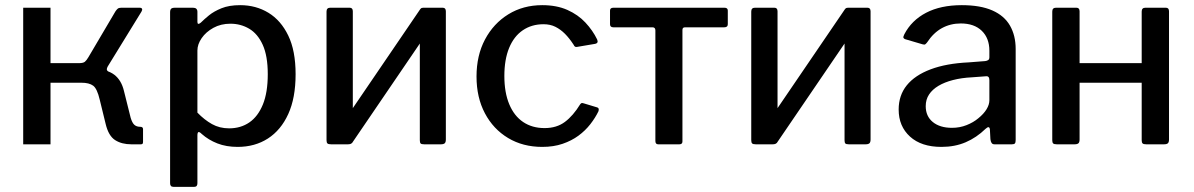

<svg xmlns="http://www.w3.org/2000/svg" viewBox="-20 -560 4633 745"><path d="M70 0V-530H176V-315H309L345 -292Q396 -291 423.5 -270Q451 -249 461 -207L487 -103Q493 -83 501.5 -75.5Q510 -68 524 -68Q535 -68 535 -59V-10Q535 -4 533 -2Q531 0 526 0H490Q452 0 426.5 -16.5Q401 -33 390 -79L367 -173Q357 -216 341.5 -227.5Q326 -239 296 -239H176V0ZM287 -273V-315Q303 -315 309.5 -320.5Q316 -326 323 -338L428 -516Q432 -522 436.5 -526Q441 -530 450 -530H522Q529 -530 531 -526Q533 -522 529 -515L398 -302Q394 -295 394.5 -290Q395 -285 403 -281Z M729 -530Q746 -530 746 -514V-475Q746 -468 749.5 -467.5Q753 -467 759 -472Q772 -485 791 -500.5Q810 -516 839.5 -528Q869 -540 912 -540Q973 -540 1021.5 -510.5Q1070 -481 1098.5 -422Q1127 -363 1127 -272Q1127 -180 1098.5 -117.5Q1070 -55 1019.5 -22.5Q969 10 902 10Q858 10 823.5 -3.5Q789 -17 763 -40Q754 -49 750 -47.5Q746 -46 746 -34V151Q746 165 734 165H653Q640 165 640 151V-512Q640 -522 644 -526Q648 -530 659 -530H729ZM746 -123Q773 -95 802.5 -78.5Q832 -62 869 -62Q914 -62 947.5 -85Q981 -108 1000 -154.5Q1019 -201 1019 -272Q1019 -343 999.5 -386Q980 -429 947 -448.5Q914 -468 874 -468Q837 -468 808 -452Q779 -436 762.5 -412Q746 -388 746 -364V-123Z M1349 -516V-19Q1349 -8 1344.5 -4Q1340 0 1329 0H1265Q1254 0 1250.5 -3.5Q1247 -7 1247 -16V-515Q1247 -530 1261 -530H1337Q1349 -530 1349 -516ZM1710 -516V-19Q1710 -8 1705.5 -4Q1701 0 1690 0H1626Q1615 0 1612 -3.5Q1609 -7 1609 -16V-515Q1609 -530 1622 -530H1698Q1710 -530 1710 -516ZM1611 -525 1673 -485 1346 -5 1284 -45Z M2084 -540Q2140 -540 2181.5 -521.5Q2223 -503 2251.5 -472.5Q2280 -442 2297 -407Q2303 -393 2290 -390L2219 -378Q2210 -376 2206 -386Q2189 -412 2172 -429Q2155 -446 2135 -456Q2115 -466 2089 -466Q2043 -466 2008.5 -442.5Q1974 -419 1955.5 -374Q1937 -329 1937 -265Q1937 -201 1956 -155.5Q1975 -110 2010 -86.5Q2045 -63 2093 -63Q2140 -63 2172 -87Q2204 -111 2231 -155Q2234 -159 2236.5 -160Q2239 -161 2245 -159L2298 -143Q2306 -140 2302 -128Q2290 -103 2270.5 -78Q2251 -53 2224.5 -33.5Q2198 -14 2163 -2Q2128 10 2084 10Q2009 10 1951.5 -24.5Q1894 -59 1861.5 -120.5Q1829 -182 1829 -263Q1829 -345 1862 -407Q1895 -469 1952.5 -504.5Q2010 -540 2084 -540Z M2790 -454H2638Q2628 -454 2628 -444V-11Q2628 0 2616 0H2534Q2523 0 2523 -13V-442Q2523 -454 2512 -454H2360Q2347 -454 2347 -466V-519Q2347 -530 2360 -530H2791Q2804 -530 2804 -519V-466Q2804 -454 2790 -454Z M2997 -516V-19Q2997 -8 2992.5 -4Q2988 0 2977 0H2913Q2902 0 2898.5 -3.5Q2895 -7 2895 -16V-515Q2895 -530 2909 -530H2985Q2997 -530 2997 -516ZM3358 -516V-19Q3358 -8 3353.5 -4Q3349 0 3338 0H3274Q3263 0 3260 -3.5Q3257 -7 3257 -16V-515Q3257 -530 3270 -530H3346Q3358 -530 3358 -516ZM3259 -525 3321 -485 2994 -5 2932 -45Z M3804 -60Q3769 -26 3727 -8Q3685 10 3633 10Q3555 10 3511 -30Q3467 -70 3467 -135Q3467 -190 3498.5 -229Q3530 -268 3591 -291Q3652 -314 3739 -318L3803 -323Q3810 -324 3814.5 -327Q3819 -330 3819 -338V-363Q3819 -412 3789.5 -440.5Q3760 -469 3708 -469Q3668 -469 3635 -451Q3602 -433 3577 -395Q3573 -390 3570 -388Q3567 -386 3560 -388L3492 -408Q3487 -410 3485.5 -413.5Q3484 -417 3489 -427Q3517 -481 3573.5 -510.5Q3630 -540 3712 -540Q3784 -540 3830.5 -519.5Q3877 -499 3899 -460.5Q3921 -422 3921 -370V-17Q3921 -7 3918 -3.5Q3915 0 3906 0H3839Q3831 0 3827.5 -5.5Q3824 -11 3823 -20L3821 -58Q3819 -74 3804 -60ZM3819 -249Q3819 -266 3805 -264L3751 -260Q3711 -258 3678 -249.5Q3645 -241 3621.5 -227Q3598 -213 3585 -193.5Q3572 -174 3572 -148Q3572 -109 3599.5 -86.5Q3627 -64 3674 -64Q3704 -64 3730.5 -74.5Q3757 -85 3776 -101Q3797 -118 3808 -136Q3819 -154 3819 -171V-249Z M4169 -516V-19Q4169 -8 4164.5 -4Q4160 0 4149 0H4081Q4070 0 4066.5 -3.5Q4063 -7 4063 -16V-515Q4063 -530 4077 -530H4157Q4169 -530 4169 -516ZM4516 -516V-19Q4516 -8 4511.5 -4Q4507 0 4496 0H4428Q4417 0 4413.5 -3.5Q4410 -7 4410 -16V-515Q4410 -530 4424 -530H4504Q4516 -530 4516 -516ZM4101 -239Q4087 -239 4087 -251V-304Q4087 -315 4100 -315H4463Q4476 -315 4476 -304V-251Q4476 -239 4462 -239Z"/></svg>

Font: Libre Franklin Medium
Style: Regular
Weight: 500
Designer: Pablo Impallari, Rodrigo Fuenzalida, Nhung Nguyen
Foundry: Impallari Type
Version: Version 3.000